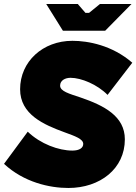

<svg xmlns="http://www.w3.org/2000/svg" viewBox="-29 -920 678 955"><path d="M311 15C469 15 592 -81 592 -227C592 -342 489 -395 372 -435C315 -454 270 -466 270 -494C270 -520 295 -533 322 -533C375 -533 455 -500 506 -448L629 -608C529 -695 409 -717 331 -717C184 -717 71 -614 71 -476C71 -351 188 -300 292 -262C344 -243 385 -229 385 -204C385 -185 367 -171 331 -171C263 -171 172 -204 109 -265L-9 -105C90 -13 218 15 311 15ZM284 -767H494L625 -900H468L414 -856H396L358 -900H201Z"/></svg>

Font: Fixel Display 20240404 Black
Style: Italic
Weight: 900
Italic angle: -10°
Designer: AlfaBravo + MacPaw
Foundry: Kyrylo Tkachov, Marchela Mozhyna, Serhii Makarenko, Maria Weinstein, Zakhar Kryvoshyya
Version: Version 1.211;Glyphs 3.2 (3225)